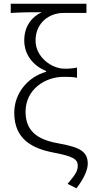

<svg xmlns="http://www.w3.org/2000/svg" viewBox="-20 -815 498 1037"><path d="M393 202C436 146 454 100 454 69C454 1 406 -20 304 -39C205 -56 118 -91 118 -211C118 -333 224 -400 324 -400C351 -400 370 -400 396 -395V-450C368 -445 355 -444 328 -444C260 -444 172 -506 172 -596C172 -692 246 -745 322 -745H447V-795H38V-745C107 -749 138 -749 205 -749C147 -721 111 -669 111 -597C111 -515 163 -459 229 -431V-427C137 -402 57 -317 57 -206C57 -63 154 -13 269 9C374 29 400 45 400 79C400 110 387 128 345 178Z"/></svg>

Font: Source Han Sans SC Light
Style: Regular
Weight: 300
Designer: Ryoko NISHIZUKA (kana & ideographs); Paul D. Hunt (Latin, Greek & Cyrillic); Wenlong ZHANG (bopomofo); Sandoll Communica
Foundry: Adobe Systems Incorporated
Version: Version 1.004;PS 1.004;hotconv 1.0.82;makeotf.lib2.5.63406